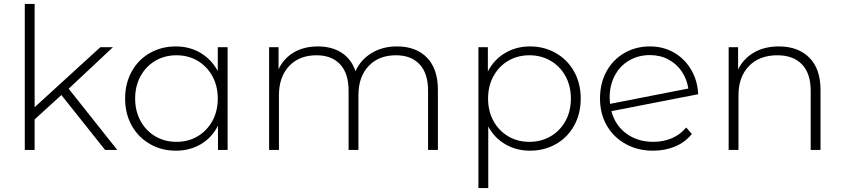

<svg xmlns="http://www.w3.org/2000/svg" viewBox="-20 -762 4291 976"><path d="M292 -279 156 -155V0H106V-742H156V-217L490 -522H554L329 -311L576 0H514Z M1137 -522V0H1088V-123Q1057 -62 1001 -29Q945 4 874 4Q801 4 742 -30Q683 -64 649.5 -124Q616 -184 616 -261Q616 -338 649.5 -398.5Q683 -459 742 -492.5Q801 -526 874 -526Q944 -526 999.5 -493Q1055 -460 1087 -401V-522ZM1087 -261Q1087 -325 1059.5 -375Q1032 -425 984.5 -453Q937 -481 877 -481Q817 -481 769.5 -453Q722 -425 694.5 -375Q667 -325 667 -261Q667 -197 694.5 -147Q722 -97 769.5 -69Q817 -41 877 -41Q937 -41 984.5 -69Q1032 -97 1059.5 -147Q1087 -197 1087 -261Z M2206 -305V0H2156V-301Q2156 -389 2113 -435Q2070 -481 1993 -481Q1905 -481 1853.5 -426Q1802 -371 1802 -278V0H1752V-301Q1752 -389 1709 -435Q1666 -481 1589 -481Q1501 -481 1449.5 -426Q1398 -371 1398 -278V0H1348V-522H1396V-410Q1422 -465 1473.5 -495.5Q1525 -526 1596 -526Q1667 -526 1716.5 -494Q1766 -462 1787 -400Q1813 -458 1868.5 -492Q1924 -526 1998 -526Q2095 -526 2150.5 -469Q2206 -412 2206 -305Z M2932 -261Q2932 -184 2898.5 -123.5Q2865 -63 2806 -29.5Q2747 4 2674 4Q2605 4 2549 -28.5Q2493 -61 2462 -119V194H2412V-522H2460V-399Q2491 -459 2547.5 -492.5Q2604 -526 2674 -526Q2747 -526 2806 -492Q2865 -458 2898.5 -398Q2932 -338 2932 -261ZM2882 -261Q2882 -325 2854.5 -375Q2827 -425 2779 -453Q2731 -481 2671 -481Q2611 -481 2563.5 -453Q2516 -425 2488.5 -375Q2461 -325 2461 -261Q2461 -197 2488.5 -147Q2516 -97 2563.5 -69Q2611 -41 2671 -41Q2731 -41 2779 -69Q2827 -97 2854.5 -147Q2882 -197 2882 -261Z M3468 -114 3497 -81Q3463 -39 3412 -17.5Q3361 4 3300 4Q3222 4 3160.5 -30Q3099 -64 3064.5 -124Q3030 -184 3030 -261Q3030 -338 3062.5 -398Q3095 -458 3153 -492Q3211 -526 3284 -526Q3352 -526 3406.5 -494.5Q3461 -463 3493.5 -407.5Q3526 -352 3529 -283L3088 -197Q3107 -125 3164 -83Q3221 -41 3301 -41Q3352 -41 3395.5 -59.5Q3439 -78 3468 -114ZM3079 -265Q3079 -254 3081 -234L3479 -312Q3472 -359 3446 -398Q3420 -437 3378 -459.5Q3336 -482 3284 -482Q3225 -482 3178 -454.5Q3131 -427 3105 -377.5Q3079 -328 3079 -265Z M4151 -305V0H4101V-301Q4101 -389 4056.5 -435Q4012 -481 3932 -481Q3840 -481 3787 -426Q3734 -371 3734 -278V0H3684V-522H3732V-409Q3759 -464 3812.5 -495Q3866 -526 3939 -526Q4037 -526 4094 -469Q4151 -412 4151 -305Z"/></svg>

Font: Montserrat Alternates Light
Style: Regular
Weight: 300
Designer: Julieta Ulanovsky
Foundry: Julieta Ulanovsky
Version: Version 7.200